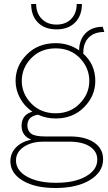

<svg xmlns="http://www.w3.org/2000/svg" viewBox="-20 -726 542 961"><path d="M502 -566Q451 -566 423.5 -537.5Q396 -509 397 -459L394 -460Q457 -405 457 -321Q457 -246 401 -189.5Q345 -133 259 -133Q211 -133 170 -152Q117 -143 117 -98Q117 -72 135.5 -57.5Q154 -43 206 -43H331Q407 -43 451.5 -12.5Q496 18 496 71Q496 135 430.5 175Q365 215 258 215Q155 215 93.5 178Q32 141 32 81Q32 41 60 12Q88 -17 136 -27Q88 -47 88 -96Q88 -152 142 -167Q103 -193 80.5 -234.5Q58 -276 58 -321Q58 -397 114.5 -453.5Q171 -510 259 -510Q324 -510 376 -474Q377 -529 409 -560.5Q441 -592 494 -592ZM60 77Q60 127 115 158Q170 189 261 189Q354 189 410.5 156.5Q467 124 467 73Q467 32 430 7.5Q393 -17 326 -17H198Q137 -17 98.5 9.5Q60 36 60 77ZM89 -321Q89 -257 136.5 -208Q184 -159 259 -159Q332 -159 379.5 -208Q427 -257 427 -321Q427 -386 380 -435Q333 -484 259 -484Q184 -484 136.5 -435Q89 -386 89 -321ZM136 -706H161Q161 -660 189 -631.5Q217 -603 263 -603Q309 -603 336.5 -631.5Q364 -660 364 -706H390Q390 -648 356 -613.5Q322 -579 263 -579Q204 -579 170 -613Q136 -647 136 -706Z"/></svg>

Font: Human Sans ExtraLight
Style: Regular
Weight: 200
Designer: Tim Radville
Foundry: Continuum
Version: Version 1.000;FEAKit 1.0